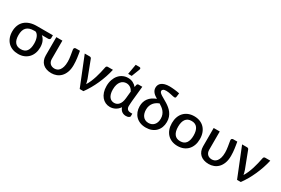

<svg xmlns="http://www.w3.org/2000/svg" viewBox="82 -1845 4304 2946"><g transform="rotate(30 2234.5 -371.5)"><path d="M459 -426H572.5C577.8 -426 582.7 -427 587 -429C591.3 -431 595 -433.5 598 -436.5C601 -439.5 603.3 -442.8 604.8 -446.5C606.3 -450.2 607 -453.7 607 -457V-508.5H323C278 -508.5 237.8 -502.6 202.3 -490.8C166.8 -478.9 136.8 -461.8 112.3 -439.5C87.8 -417.2 69.1 -389.9 56.3 -357.7C43.4 -325.6 37 -289.3 37 -249C37 -209 43 -173.2 55 -141.5C67 -109.8 83.9 -82.9 105.8 -60.8C127.6 -38.6 153.8 -21.7 184.5 -10C215.2 1.7 249 7.5 286 7.5C324 7.5 358.2 1.2 388.5 -11.5C418.8 -24.2 444.7 -41.8 466 -64.5C487.3 -87.2 503.8 -114.2 515.3 -145.5C526.8 -176.8 532.5 -211.2 532.5 -248.5C532.5 -289.2 526 -324.3 513 -353.8C500 -383.3 482 -407.3 459 -426ZM422.5 -253.5C422.5 -194.8 411.3 -150.7 389 -121C366.7 -91.3 332.2 -76.5 285.5 -76.5C240.2 -76.5 205.9 -90.8 182.8 -119.3C159.6 -147.8 148 -190.3 148 -247C148 -276.3 151.3 -302.2 157.8 -324.5C164.3 -346.8 174.6 -365.5 188.8 -380.5C202.9 -395.5 221 -406.8 243 -414.5C265 -422.2 291.5 -426 322.5 -426H347.5C360.5 -421 371.7 -412.8 381 -401.5C390.3 -390.2 398.1 -376.8 404.3 -361.5C410.4 -346.2 415 -329.3 418 -310.8C421 -292.3 422.5 -273.2 422.5 -253.5Z M774.5 -510H667V-185.5C667 -155.8 671.7 -129 681 -105C690.3 -81 703.8 -60.7 721.5 -44C739.2 -27.3 760.9 -14.5 786.8 -5.5C812.6 3.5 842 8 875 8C905.7 8 935.2 2.6 963.8 -8.2C992.2 -19.1 1017.5 -35.9 1039.5 -58.8C1061.5 -81.6 1079.1 -110.6 1092.2 -145.8C1105.4 -180.9 1112 -223 1112 -272C1112 -293.3 1111.2 -313.8 1109.8 -333.3C1108.2 -352.8 1106.3 -372.1 1104 -391.3C1101.7 -410.4 1098.8 -429.8 1095.5 -449.3C1092.2 -468.8 1088.8 -489 1085.5 -510H1012C1008.3 -510 1004.6 -509.3 1000.7 -508C996.9 -506.7 993.5 -504.7 990.5 -502C987.5 -499.3 985.2 -495.7 983.5 -491C981.8 -486.3 981.3 -480.8 982 -474.5C984.3 -457.5 987.1 -440.5 990.2 -423.5C993.4 -406.5 996.2 -389.7 998.7 -373C1001.2 -356.3 1003.4 -339.6 1005.2 -322.8C1007.1 -305.9 1008 -289 1008 -272C1008 -234.3 1004.2 -203 996.7 -178C989.2 -153 979.5 -133 967.5 -118C955.5 -103 942 -92.4 927 -86.3C912 -80.1 897 -77 882 -77C866 -77 851.4 -79.4 838.2 -84.3C825.1 -89.1 813.7 -96.2 804.2 -105.5C794.7 -114.8 787.4 -126.3 782.2 -139.8C777.1 -153.3 774.5 -168.5 774.5 -185.5Z M1670 -510H1579C1571.7 -510 1565 -507.6 1559 -502.8C1553 -497.9 1549.2 -489.7 1547.5 -478C1541.5 -447.7 1534.8 -416.4 1527.2 -384.2C1519.8 -352.1 1511 -320.2 1501 -288.8C1491 -257.2 1479.7 -226.6 1467 -196.8C1454.3 -166.9 1440 -139.3 1424 -114C1421.3 -126.7 1418.3 -139.5 1415 -152.5C1411.7 -165.5 1407.8 -178.7 1403.5 -192L1290 -489C1288.3 -494.7 1284.7 -499.6 1279.2 -503.7C1273.7 -507.9 1266.8 -510 1258.5 -510H1170.5L1375.5 0H1441.5C1467.5 -35.3 1492.2 -73.3 1515.5 -114C1538.8 -154.7 1560.2 -196.8 1579.7 -240.5C1599.2 -284.2 1616.7 -328.7 1632 -374.2C1647.3 -419.7 1660 -465 1670 -510Z M2194.5 4.5C2216.5 4.5 2233.6 0.8 2245.8 -6.8C2257.9 -14.2 2264 -22.8 2264 -32.5V-75.5H2231C2221 -75.5 2211.6 -76.9 2202.8 -79.8C2193.9 -82.6 2186.2 -87 2179.5 -93C2172.8 -99 2167.6 -106.8 2163.8 -116.2C2159.9 -125.8 2158 -137 2158 -150C2158 -164 2158.8 -178.9 2160.2 -194.8C2161.8 -210.6 2162.8 -226.5 2163.5 -242.5L2190.5 -510H2125.5C2111.2 -510 2101.8 -503.2 2097.5 -489.5L2089 -448C2072.3 -469 2051.1 -486.2 2025.2 -499.5C1999.4 -512.8 1969.5 -519.5 1935.5 -519.5C1903.5 -519.5 1873.7 -513 1846 -500C1818.3 -487 1794.3 -468.6 1774 -444.8C1753.7 -420.9 1737.7 -392.1 1726 -358.2C1714.3 -324.4 1708.5 -286.8 1708.5 -245.5C1708.5 -206.2 1713.7 -170.9 1724 -139.7C1734.3 -108.6 1748.7 -82.1 1767 -60.2C1785.3 -38.4 1806.8 -21.7 1831.5 -10C1856.2 1.7 1882.8 7.5 1911.5 7.5C1925.8 7.5 1940.5 5.8 1955.5 2.5C1970.5 -0.8 1985.2 -6.1 1999.5 -13.2C2013.8 -20.4 2027.7 -29.7 2041 -41C2054.3 -52.3 2066.5 -66.2 2077.5 -82.5C2082.5 -67.5 2088.9 -54.5 2096.8 -43.5C2104.6 -32.5 2113.7 -23.4 2124 -16.2C2134.3 -9.1 2145.4 -3.8 2157.3 -0.5C2169.1 2.8 2181.5 4.5 2194.5 4.5ZM1937.5 -79C1921.5 -79 1906.3 -82.2 1892 -88.5C1877.7 -94.8 1865.1 -104.7 1854.3 -118.2C1843.4 -131.7 1834.8 -149.2 1828.5 -170.7C1822.2 -192.2 1819 -218.2 1819 -248.5C1819 -281.5 1822.7 -309.8 1830 -333.5C1837.3 -357.2 1847.2 -376.6 1859.8 -391.7C1872.2 -406.9 1886.7 -418.2 1903 -425.5C1919.3 -432.8 1936.5 -436.5 1954.5 -436.5C1969.2 -436.5 1982.8 -434.3 1995.2 -430C2007.8 -425.7 2019 -419.8 2029 -412.5C2039 -405.2 2047.8 -396.7 2055.2 -387C2062.8 -377.3 2068.8 -367.3 2073.5 -357L2061 -232.5C2058.3 -205.5 2053.3 -182.3 2046 -163C2038.7 -143.7 2029.5 -127.7 2018.5 -115.2C2007.5 -102.7 1995.1 -93.6 1981.2 -87.7C1967.4 -81.9 1952.8 -79 1937.5 -79ZM1903 -573H1966L2021.5 -715.5C2025.2 -726.5 2025.2 -735.2 2021.5 -741.7C2017.8 -748.2 2010.8 -751.5 2000.5 -751.5H1934Z M2721.5 -639.5 2730 -705C2716.7 -708 2702.1 -710.8 2686.2 -713.2C2670.4 -715.8 2654.4 -717.8 2638.2 -719.5C2622.1 -721.2 2606.4 -722.5 2591.2 -723.5C2576.1 -724.5 2562.5 -725 2550.5 -725C2519.5 -725 2492.8 -721.8 2470.2 -715.5C2447.8 -709.2 2429.2 -700.5 2414.5 -689.5C2399.8 -678.5 2389 -665.4 2382 -650.2C2375 -635.1 2371.5 -618.5 2371.5 -600.5C2371.5 -583.8 2374.3 -568.8 2380 -555.5C2385.7 -542.2 2393.2 -530 2402.8 -519C2412.2 -508 2423.4 -497.9 2436.2 -488.8C2449.1 -479.6 2462.8 -470.7 2477.5 -462C2419.5 -440.7 2376.1 -410.7 2347.2 -372C2318.4 -333.3 2304 -286.5 2304 -231.5C2304 -197.5 2309.5 -166 2320.5 -137C2331.5 -108 2347.3 -82.8 2368 -61.5C2388.7 -40.2 2414.1 -23.5 2444.2 -11.5C2474.4 0.5 2508.7 6.5 2547 6.5C2584.3 6.5 2617.9 0.7 2647.8 -11C2677.6 -22.7 2702.8 -38.9 2723.5 -59.8C2744.2 -80.6 2760.1 -105.5 2771.2 -134.5C2782.4 -163.5 2788 -195.3 2788 -230C2788 -261.7 2783.5 -290.1 2774.5 -315.2C2765.5 -340.4 2753.6 -363 2738.7 -383C2723.9 -403 2707.1 -420.8 2688.2 -436.2C2669.4 -451.8 2650.1 -465.8 2630.2 -478.2C2610.4 -490.8 2591.1 -502.2 2572.2 -512.5C2553.4 -522.8 2536.6 -532.8 2521.7 -542.2C2506.9 -551.8 2495 -561.2 2486 -570.5C2477 -579.8 2472.5 -589.8 2472.5 -600.5C2472.5 -611.8 2477.9 -621.3 2488.7 -629C2499.6 -636.7 2517.8 -640.5 2543.5 -640.5C2557.2 -640.5 2571.7 -639.2 2587 -636.8C2602.3 -634.2 2617 -631.4 2631 -628.2C2645 -625.1 2657.6 -622.2 2668.7 -619.8C2679.9 -617.2 2688 -616 2693 -616C2702 -616 2708.7 -617.5 2713 -620.5C2717.3 -623.5 2720.2 -629.8 2721.5 -639.5ZM2681 -226.5C2681 -202.8 2677.7 -181.7 2671.2 -163C2664.7 -144.3 2655.6 -128.5 2643.7 -115.5C2631.9 -102.5 2617.8 -92.6 2601.5 -85.8C2585.2 -78.9 2567 -75.5 2547 -75.5C2524.7 -75.5 2505.2 -79.8 2488.5 -88.3C2471.8 -96.8 2458 -108.3 2447 -122.8C2436 -137.3 2427.8 -154.2 2422.5 -173.5C2417.2 -192.8 2414.5 -213.3 2414.5 -235C2414.5 -261.3 2418.2 -284.7 2425.5 -305C2432.8 -325.3 2442.7 -343 2455 -358C2467.3 -373 2481.5 -385.7 2497.5 -396C2513.5 -406.3 2530.3 -414.8 2548 -421.5C2565.3 -411.2 2582 -399.9 2598 -387.8C2614 -375.6 2628.2 -361.8 2640.5 -346.5C2652.8 -331.2 2662.7 -313.7 2670 -294C2677.3 -274.3 2681 -251.8 2681 -226.5Z M3110 -518C3072 -518 3037.8 -511.8 3007.2 -499.5C2976.8 -487.2 2950.7 -469.7 2929 -447C2907.3 -424.3 2890.7 -396.8 2879 -364.5C2867.3 -332.2 2861.5 -295.8 2861.5 -255.5C2861.5 -215.2 2867.3 -178.8 2879 -146.5C2890.7 -114.2 2907.3 -86.6 2929 -63.7C2950.7 -40.9 2976.8 -23.3 3007.2 -11C3037.8 1.3 3072 7.5 3110 7.5C3147.7 7.5 3181.8 1.3 3212.2 -11C3242.8 -23.3 3268.8 -40.9 3290.2 -63.7C3311.8 -86.6 3328.3 -114.2 3340 -146.5C3351.7 -178.8 3357.5 -215.2 3357.5 -255.5C3357.5 -295.8 3351.7 -332.2 3340 -364.5C3328.3 -396.8 3311.8 -424.3 3290.2 -447C3268.8 -469.7 3242.8 -487.2 3212.2 -499.5C3181.8 -511.8 3147.7 -518 3110 -518ZM3110 -76.5C3063.3 -76.5 3028.7 -91.9 3006 -122.8C2983.3 -153.6 2972 -197.7 2972 -255C2972 -312.3 2983.3 -356.6 3006 -387.8C3028.7 -418.9 3063.3 -434.5 3110 -434.5C3156 -434.5 3190.2 -418.9 3212.8 -387.8C3235.2 -356.6 3246.5 -312.3 3246.5 -255C3246.5 -197.7 3235.2 -153.6 3212.8 -122.8C3190.2 -91.9 3156 -76.5 3110 -76.5Z M3562.5 -510H3455V-185.5C3455 -155.8 3459.7 -129 3469 -105C3478.3 -81 3491.8 -60.7 3509.5 -44C3527.2 -27.3 3548.9 -14.5 3574.8 -5.5C3600.6 3.5 3630 8 3663 8C3693.7 8 3723.2 2.6 3751.8 -8.2C3780.2 -19.1 3805.5 -35.9 3827.5 -58.8C3849.5 -81.6 3867.1 -110.6 3880.2 -145.8C3893.4 -180.9 3900 -223 3900 -272C3900 -293.3 3899.2 -313.8 3897.8 -333.3C3896.2 -352.8 3894.3 -372.1 3892 -391.3C3889.7 -410.4 3886.8 -429.8 3883.5 -449.3C3880.2 -468.8 3876.8 -489 3873.5 -510H3800C3796.3 -510 3792.6 -509.3 3788.7 -508C3784.9 -506.7 3781.5 -504.7 3778.5 -502C3775.5 -499.3 3773.2 -495.7 3771.5 -491C3769.8 -486.3 3769.3 -480.8 3770 -474.5C3772.3 -457.5 3775.1 -440.5 3778.2 -423.5C3781.4 -406.5 3784.2 -389.7 3786.7 -373C3789.2 -356.3 3791.4 -339.6 3793.2 -322.8C3795.1 -305.9 3796 -289 3796 -272C3796 -234.3 3792.2 -203 3784.7 -178C3777.2 -153 3767.5 -133 3755.5 -118C3743.5 -103 3730 -92.4 3715 -86.3C3700 -80.1 3685 -77 3670 -77C3654 -77 3639.4 -79.4 3626.2 -84.3C3613.1 -89.1 3601.7 -96.2 3592.2 -105.5C3582.7 -114.8 3575.4 -126.3 3570.2 -139.8C3565.1 -153.3 3562.5 -168.5 3562.5 -185.5Z M4458 -510H4367C4359.7 -510 4353 -507.6 4347 -502.8C4341 -497.9 4337.2 -489.7 4335.5 -478C4329.5 -447.7 4322.8 -416.4 4315.2 -384.2C4307.8 -352.1 4299 -320.2 4289 -288.8C4279 -257.2 4267.7 -226.6 4255 -196.8C4242.3 -166.9 4228 -139.3 4212 -114C4209.3 -126.7 4206.3 -139.5 4203 -152.5C4199.7 -165.5 4195.8 -178.7 4191.5 -192L4078 -489C4076.3 -494.7 4072.7 -499.6 4067.2 -503.7C4061.7 -507.9 4054.8 -510 4046.5 -510H3958.5L4163.5 0H4229.5C4255.5 -35.3 4280.2 -73.3 4303.5 -114C4326.8 -154.7 4348.2 -196.8 4367.7 -240.5C4387.2 -284.2 4404.7 -328.7 4420 -374.2C4435.3 -419.7 4448 -465 4458 -510Z"/></g></svg>

Font: Lato Semibold
Style: Regular
Weight: 600
Designer: Lukasz Dziedzic
Foundry: tyPoland Lukasz Dziedzic
Version: Version 2.006; 2014-01-15